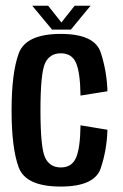

<svg xmlns="http://www.w3.org/2000/svg" viewBox="-20 -664 440 688"><path d="M197.5 4.5Q72.5 4.5 47 -64.2Q21.5 -133 21.5 -268.5Q21.5 -403 47.2 -472.8Q73 -542.5 198 -542.5Q319.5 -542.5 341.2 -475.2Q363 -408 365 -337L268.5 -321.5Q267.5 -404 252.5 -438.5Q237.5 -473 198 -473Q158 -473 141.5 -437.5Q125 -402 125 -268.5Q125 -134 141.8 -99Q158.5 -64 198 -64Q237 -64 252.2 -98.2Q267.5 -132.5 268.5 -215L365 -199Q363 -127 341 -61.2Q319 4.5 197.5 4.5ZM152.5 -643.5 200 -583.5 247.5 -643.5H304.5L234 -558H166.5L95.5 -643.5Z"/></svg>

Font: Anybody Narrow Medium
Style: Regular
Weight: 500
Width: 3
Designer: Tyler Finck
Foundry: Etcetera Type Company
Version: Version 1.000; ttfautohint (v1.8)